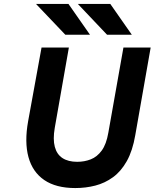

<svg xmlns="http://www.w3.org/2000/svg" viewBox="-20 -941 784 973"><path d="M361.5 12Q264 12 204.5 -28.5Q145 -69 124.2 -145Q103.5 -221 122.5 -326.5L190.5 -700H329L257.5 -293Q247.5 -235 257.8 -196.8Q268 -158.5 296.8 -139.8Q325.5 -121 371.5 -121Q408 -121 440 -133.5Q472 -146 495.5 -178Q519 -210 529 -268.5L605.5 -700H743.5L665.5 -256Q652 -177 622.8 -124.8Q593.5 -72.5 552.5 -42.8Q511.5 -13 463 -0.5Q414.5 12 361.5 12ZM311 -765 162.5 -921H327L436 -765ZM522.5 -765 374.5 -921H539L648 -765Z"/></svg>

Font: Overpass ExtraBold
Style: Italic
Weight: 800
Italic angle: -10°
Designer: Delve Withrington, Dave Bailey, Thomas Jockin
Foundry: Delve Fonts LLC
Version: Version 4.000